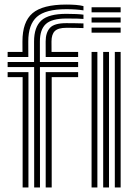

<svg xmlns="http://www.w3.org/2000/svg" viewBox="-20 -830 604 850"><path d="M131.3 0 131.1 -533H13.8V-555.4H130.8V-646.2Q130.8 -710.3 163.2 -739.5Q195.5 -768.7 273.4 -768.7Q296.9 -768.7 316.9 -767.8Q336.8 -766.9 349.5 -765.1V-746.1Q341.9 -747.1 321.4 -747.6Q301 -748 273.4 -748Q209.1 -748 182.8 -723.5Q156.6 -699.1 156.6 -646.2V-555.4H325.9V-533H156.8L157 0ZM80.2 0V-488.4H13.8V-510.7H105.9V0ZM182.3 0V-510.7H325.9V-488.4H208.9V0ZM13.8 -577.7V-600H79.6L79.4 -646.2Q79.2 -733.4 124 -771.6Q168.8 -809.8 273.4 -809.8Q297.5 -809.8 317 -808.2Q336.5 -806.5 349.5 -803V-784.1Q334 -786.7 314.1 -788Q294.3 -789.3 273.4 -789.3Q181.6 -789.3 143.3 -755.4Q105.1 -721.4 105.2 -646.2L105.4 -577.7ZM182.3 -577.7 182.1 -646.2Q182.1 -685.3 200.9 -706.4Q219.7 -727.5 273.4 -727.5Q292.3 -727.5 311 -727.2Q329.8 -727 349.5 -726.3V-705.7Q329.6 -706.4 310.6 -706.7Q291.6 -706.9 273.4 -706.9Q237.7 -706.9 222.8 -692.5Q208 -678.1 208 -646.2L208.2 -600H325.9V-577.7ZM385.4 -775.4V-797.9H514.1V-775.4ZM385.4 -685.3V-707.8H514.1V-685.3ZM385.4 -730.3V-752.8H514.1V-730.3ZM488.3 0V-600H514.1V0ZM385.4 0V-600H411.1V0ZM436.8 0V-600H462.6V0Z"/></svg>

Font: Big Shoulders Inline Text SC Thin
Style: Regular
Weight: 100
Designer: Patric King
Foundry: XO Type Co
Version: Version 2.002